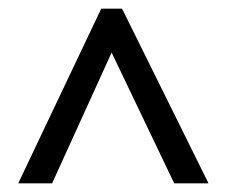

<svg xmlns="http://www.w3.org/2000/svg" viewBox="-20 -735 521 442"><path d="M22 -313 213 -715H261L460 -313H381L237 -614L100 -313Z"/></svg>

Font: Noto Sans Arabic Condensed
Style: Regular
Weight: 400
Width: 3
Designer: Monotype Design Team, Nadine Chahine, Nizar Qandah and Khaled Hosny
Foundry: Monotype Imaging Inc.
Version: Version 2.012